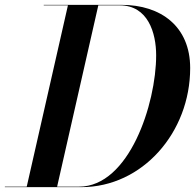

<svg xmlns="http://www.w3.org/2000/svg" viewBox="-56 -770 802 790"><path d="M279 0C529.5 0 726.5 -224.5 726.5 -490C726.5 -660.5 607 -750 444 -750H124V-748H223.5L54 -2H-36V0ZM436.5 -748C553 -748 586.5 -634.5 586.5 -542.5C586.5 -343 475.5 -2 269 -2H179L348.5 -748Z"/></svg>

Font: Bodoni* 96pt Medium
Style: Italic
Weight: 500
Italic angle: -13°
Version: Version 2.3